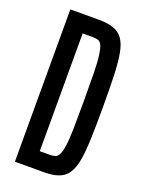

<svg xmlns="http://www.w3.org/2000/svg" viewBox="-133 -752 609 815"><g transform="rotate(20 171.5 -344.0)"><path d="M40 0V-688H171Q210 -688 236.5 -678.5Q263 -669 278.5 -646.5Q294 -624 301 -585Q308 -546 310 -486.5Q312 -427 312 -344Q312 -261 310 -202Q308 -143 301 -104Q294 -65 278.5 -42Q263 -19 236.5 -9.5Q210 0 171 0ZM124 -78H171Q184 -78 194 -81.5Q204 -85 210.5 -98.5Q217 -112 221 -140Q225 -168 226 -218Q227 -268 227 -344Q227 -420 226 -470Q225 -520 221 -548Q217 -576 211 -589.5Q205 -603 195 -606.5Q185 -610 171 -610H124Z"/></g></svg>

Font: Saira UltraCondensed SemiBold
Style: Regular
Weight: 600
Width: 1
Designer: Hector Gatti with collaboration of the Omnibus-Type team
Foundry: Omnibus-Type
Version: Version 1.101